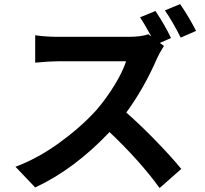

<svg xmlns="http://www.w3.org/2000/svg" viewBox="-20 -866 1017 951"><path d="M750 -811.5Q796.9 -741.2 827.1 -677.7L771.5 -653.3L792 -638.7Q770.5 -604.5 758.8 -579.1Q694.3 -429.7 605.5 -308.6Q673.8 -249 752.4 -168Q831.1 -86.9 877.9 -29.3L770.5 65.4Q673.8 -68.4 522.5 -211.9Q347.7 -27.3 154.3 62.5L56.6 -40Q167 -81.1 273.9 -158.7Q380.9 -236.3 457 -320.3Q505.9 -377 546.9 -443.8Q587.9 -510.7 604.5 -562.5H268.6Q226.6 -562.5 154.3 -555.7V-691.4Q207 -683.6 268.6 -683.6H616.2Q678.7 -683.6 714.8 -696.3L729.5 -685.5Q694.3 -750 673.8 -780.3ZM796.9 -814.5 872.1 -845.7Q916 -782.2 951.2 -712.9L875 -679.7Q836.9 -755.9 796.9 -814.5Z"/></svg>

Font: Min Sans Bold
Style: Regular
Weight: 700
Designer: Jinseong-Kim, NotoSansCJK, Nunito
Foundry: Jinseong-Kim
Version: Version 1.400;Glyphs 3.1.2 (3151)